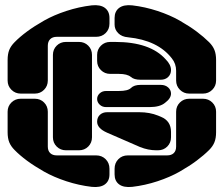

<svg xmlns="http://www.w3.org/2000/svg" viewBox="-20 -726 875 751"><path d="M9.8 -411.1V-491.2Q9.8 -514.6 16.1 -530.5Q22.5 -546.4 37.1 -561Q57.1 -581.5 85.4 -602.5Q113.8 -623.5 152.1 -645.3Q190.4 -667 239.5 -683.1Q288.6 -699.2 338.9 -705.1Q372.6 -708.5 390.4 -695.1Q408.2 -681.6 408.2 -655.8V-633.8Q408.2 -611.3 393.3 -596.7Q378.4 -582 356 -582H202.1Q185.5 -582 176.3 -572.8Q167 -563.5 167 -546.9V-411.1Q167 -389.6 152.3 -374.8Q137.7 -359.9 116.2 -359.9H61Q39.6 -359.9 24.7 -374.8Q9.8 -389.6 9.8 -411.1ZM428.2 -629.9V-655.8Q428.2 -681.6 446 -695.1Q463.9 -708.5 497.1 -705.1Q547.4 -699.2 596.2 -683.1Q645 -667 683.1 -645.3Q721.2 -623.5 749.3 -602.5Q777.3 -581.5 797.9 -561Q812.5 -546.4 818.8 -530.5Q825.2 -514.6 825.2 -491.2V-411.1Q825.2 -389.6 810.3 -374.8Q795.4 -359.9 773.9 -359.9H720.2Q698.7 -359.9 683.8 -374.8Q668.9 -389.6 668.9 -411.1V-449.2Q668.9 -477.1 651.9 -498Q597.2 -568.4 481 -580.1Q456.5 -582 442.4 -596.2Q428.2 -610.4 428.2 -629.9ZM339.8 -511.2V-189Q339.8 -167.5 325.2 -152.8Q310.5 -138.2 289.1 -138.2H237.8Q216.3 -138.2 201.7 -152.8Q187 -167.5 187 -189V-511.2Q187 -532.7 201.7 -547.4Q216.3 -562 237.8 -562H289.1Q310.5 -562 325.2 -547.4Q339.8 -532.7 339.8 -511.2ZM444.8 -437H411.1Q389.6 -437 374.8 -451.7Q359.9 -466.3 359.9 -487.8V-511.2Q359.9 -532.7 374.8 -547.4Q389.6 -562 411.1 -562H430.2Q566.9 -562 627.9 -494.1Q648.9 -473.1 648.9 -452.1Q648.9 -435.5 637.7 -424.8Q626.5 -414.1 608.9 -414.1H529.8Q504.4 -414.1 492.2 -424.8Q478 -437 444.8 -437ZM626 -324.2Q606 -307.1 564.9 -307.1H395Q379.9 -307.1 369.9 -316.7Q359.9 -326.2 359.9 -338.9Q359.9 -351.6 369.9 -360.8Q379.9 -370.1 395 -370.1H444.8Q480.5 -370.1 492.2 -381.8Q504.4 -394 529.8 -394H608.9Q626.5 -394 637.7 -384Q648.9 -374 648.9 -359.9Q648.9 -341.3 626 -324.2ZM9.8 -209V-289.1Q9.8 -310.5 24.7 -325.2Q39.6 -339.8 61 -339.8H116.2Q137.7 -339.8 152.3 -325.2Q167 -310.5 167 -289.1V-152.8Q167 -136.2 176.3 -127.2Q185.5 -118.2 202.1 -118.2H356Q378.4 -118.2 393.3 -103.3Q408.2 -88.4 408.2 -65.9V-43.9Q408.2 -18.1 390.4 -4.9Q372.6 8.3 338.9 4.9Q288.6 -1 239.5 -17.1Q190.4 -33.2 152.1 -54.9Q113.8 -76.7 85.4 -97.7Q57.1 -118.7 37.1 -139.2Q22.5 -153.8 16.1 -169.7Q9.8 -185.5 9.8 -209ZM428.2 -43.9V-65.9Q428.2 -88.4 442.9 -103.3Q457.5 -118.2 480 -118.2H633.8Q650.4 -118.2 659.7 -127.2Q668.9 -136.2 668.9 -152.8V-289.1Q668.9 -310.5 683.8 -325.2Q698.7 -339.8 720.2 -339.8H773.9Q795.4 -339.8 810.3 -325.2Q825.2 -310.5 825.2 -289.1V-209Q825.2 -185.5 818.8 -169.7Q812.5 -153.8 797.9 -139.2Q777.3 -118.7 749.3 -97.7Q721.2 -76.7 683.1 -54.9Q645 -33.2 596.2 -17.1Q547.4 -1 497.1 4.9Q463.4 8.3 445.8 -4.9Q428.2 -18.1 428.2 -43.9ZM598.1 -138.2H590.8Q559.6 -138.2 527.8 -150.9L398.9 -207Q359.9 -224.1 359.9 -250Q359.9 -266.6 370.8 -276.9Q381.8 -287.1 398.9 -287.1H524.9Q565.4 -287.1 598.1 -273.9L609.9 -269Q648.9 -252.9 648.9 -210V-189Q648.9 -167.5 634.3 -152.8Q619.6 -138.2 598.1 -138.2Z"/></svg>

Font: Nastup Soft
Style: Regular
Weight: 400
Designer: Maksym Kobuzan
Foundry: Zakznak
Version: Version 1.020;hotconv 1.0.109;makeotfexe 2.5.65596